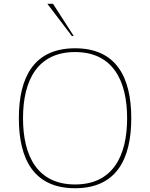

<svg xmlns="http://www.w3.org/2000/svg" viewBox="-20 -988 794 1018"><path d="M378 -712C578 -712 654 -561 654 -361C654 -161 578 -10 378 -10C178 -10 102 -161 102 -361C102 -561 178 -712 378 -712ZM676 -361C676 -579 596 -732 378 -732C160 -732 80 -579 80 -361C80 -143 160 10 378 10C596 10 676 -143 676 -361ZM371 -797 261 -968H231L361 -797Z"/></svg>

Font: Perun Thin
Style: Regular
Weight: 100
Foundry: Copyright (c) Stefan Peev, Context Ltd, 2016
Version: Version 1.089